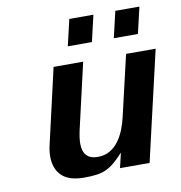

<svg xmlns="http://www.w3.org/2000/svg" viewBox="-80 -774 812 863"><g transform="rotate(-10 326.0 -343.0)"><path d="M101 -106Q101 -132 108 -160L186 -500H321L252 -200Q244 -163 244 -140Q244 -67 312 -67Q344 -67 367.5 -81Q391 -95 407.5 -117.5Q424 -140 435 -167.5Q446 -195 452 -222L517 -501H652L536 0H401L417 -68Q395 -44 376.5 -28Q358 -12 338 -2.5Q318 7 294 10.5Q270 14 235 14Q167 14 134 -17.5Q101 -49 101 -106ZM475 -580 503 -700H613L585 -580ZM265 -580 293 -700H403L375 -580Z"/></g></svg>

Font: Perun
Style: Bold Italic
Weight: 700
Italic angle: -12°
Foundry: Copyright (c) Stefan Peev, Context Ltd, 2016
Version: Version 1.027